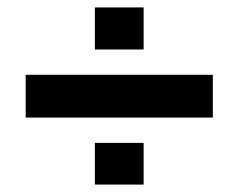

<svg xmlns="http://www.w3.org/2000/svg" viewBox="-20 -619 640 516"><path d="M49 -303V-418H552V-303ZM235 -123V-235H366V-123ZM235 -486V-599H366V-486Z"/></svg>

Font: Mona Sans ExtraLight
Style: Bold
Weight: 700
Version: Version 2.000